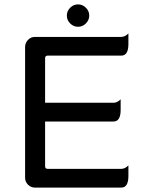

<svg xmlns="http://www.w3.org/2000/svg" viewBox="-20 -850 663 871"><path d="M283.2 -779.3Q283.2 -799.8 298.3 -814.9Q313.5 -830.1 334 -830.1Q354.5 -830.1 369.6 -814.9Q384.8 -799.8 384.8 -779.3Q384.8 -758.8 369.6 -743.7Q354.5 -728.5 334 -728.5Q313.5 -728.5 298.3 -743.7Q283.2 -758.8 283.2 -779.3ZM93.8 -43.9V-636.7Q93.8 -655.3 106.9 -668.9Q120.1 -682.6 138.7 -682.6H530.3Q546.9 -682.6 562.5 -698.2Q562.5 -682.6 562.5 -650.4Q562.5 -597.7 530.3 -597.7H196.3Q184.6 -597.7 184.6 -585.9V-383.8H495.1Q511.7 -383.8 527.3 -399.4Q527.3 -383.8 527.3 -351.6Q527.3 -298.8 495.1 -298.8H184.6V-95.7Q184.6 -84 196.3 -84H530.3Q546.9 -84 562.5 -99.6Q562.5 -84 562.5 -51.8Q562.5 1 530.3 1H138.7Q120.1 1 106.9 -12.2Q93.8 -25.4 93.8 -43.9Z"/></svg>

Font: YuPearl-Regular
Style: Regular
Weight: 400
Designer: Max Yao
Foundry: Max-Everyday
Version: Version 1.011; ttfautohint (v1.8.3)